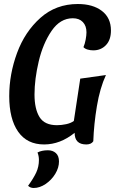

<svg xmlns="http://www.w3.org/2000/svg" viewBox="-20 -700 573 957"><path d="M445 4Q435 20 410 20Q352 20 352 -38Q280 20 200 20Q115 20 70.5 -43.5Q26 -107 26 -221Q26 -330 65 -436Q104 -542 181.5 -611Q259 -680 368 -680Q443 -680 488 -645.5Q533 -611 533 -548Q533 -501 508 -475Q483 -449 445 -449Q430 -449 416.5 -453Q403 -457 396 -465Q403 -481 407 -502.5Q411 -524 411 -539Q411 -571 393 -590Q375 -609 343 -609Q280 -609 237 -546Q194 -483 173 -394Q152 -305 152 -229Q152 -157 177 -116.5Q202 -76 264 -76Q286 -76 309.5 -81Q333 -86 348 -97L380 -308L508 -326Q478 -261 463 -171Q448 -81 445 4ZM148 237Q131 237 120 226Q147 189 160.5 160Q174 131 174 97Q174 78 167 60Q188 49 219 49Q243 49 258.5 63Q274 77 274 105Q274 136 255.5 166.5Q237 197 207.5 217Q178 237 148 237Z"/></svg>

Font: Sansita
Style: Italic
Weight: 400
Italic angle: -11°
Designer: Pablo Cosgaya
Foundry: Omnibus-Type
Version: Version 1.006